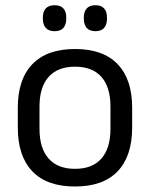

<svg xmlns="http://www.w3.org/2000/svg" viewBox="-20 -684 560 717"><path d="M260 12.5Q155 12.5 100.8 -44.2Q46.5 -101 46.5 -207.5V-282Q46.5 -388 101 -444.5Q155.5 -501 260 -501Q365 -501 419.2 -444.5Q473.5 -388 473.5 -282V-207.5Q473.5 -101 419.2 -44.2Q365 12.5 260 12.5ZM260 -53.5Q325 -53.5 358.8 -92Q392.5 -130.5 392.5 -203V-286.5Q392.5 -358.5 358.8 -396.8Q325 -435 260 -435Q195.5 -435 161.5 -396.8Q127.5 -358.5 127.5 -286.5V-203Q127.5 -130.5 161.5 -92Q195.5 -53.5 260 -53.5ZM183.5 -567.5Q162 -567.5 151 -579.8Q140 -592 140 -614.5V-618Q140 -640.5 151 -652.5Q162 -664.5 183.5 -664.5Q206 -664.5 216.8 -652.5Q227.5 -640.5 227.5 -618V-614.5Q227.5 -592 216.8 -579.8Q206 -567.5 183.5 -567.5ZM336.5 -567.5Q314.5 -567.5 303.8 -579.8Q293 -592 293 -614.5V-618Q293 -640.5 303.8 -652.5Q314.5 -664.5 336.5 -664.5Q358 -664.5 368.8 -652.5Q379.5 -640.5 379.5 -618V-614.5Q379.5 -592 368.8 -579.8Q358 -567.5 336.5 -567.5Z"/></svg>

Font: Anek Bangla
Style: Regular
Weight: 400
Designer: Sulekha Rajkumar (Bangla), Yesha Goshar (Latin)
Foundry: Ek Type
Version: Version 1.003